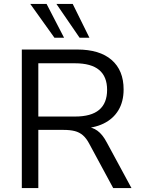

<svg xmlns="http://www.w3.org/2000/svg" viewBox="-20 -957 721 977"><path d="M91 0V-705H373Q487 -705 548 -652Q609 -599 609 -502Q609 -440 582.5 -396Q556 -352 506.5 -328Q457 -304 387 -303L395 -313H413Q449 -311 475.5 -292Q502 -273 524 -231L649 0H556L435 -224Q420 -253 402 -268.5Q384 -284 360.5 -290Q337 -296 304 -296H175V0ZM175 -364H362Q444 -364 484.5 -398Q525 -432 525 -500Q525 -567 484.5 -601Q444 -635 361 -635H175ZM385 -765 267 -937H350L435 -765ZM257 -765 134 -937H217L306 -765Z"/></svg>

Font: Nunito Sans 11pt
Style: Regular
Weight: 400
Version: Version 3.101;gftools[0.9.27]